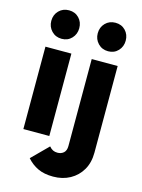

<svg xmlns="http://www.w3.org/2000/svg" viewBox="-137 -799 808 1094"><g transform="rotate(15 267.0 -251.5)"><path d="M54 0V-486H207V0ZM131 -553Q95 -553 71.5 -577.5Q48 -602 48 -637Q48 -673 71.5 -697Q95 -721 131 -721Q167 -721 190 -697Q213 -673 213 -637Q213 -602 190 -577.5Q167 -553 131 -553ZM287 218Q234 218 197 200.5Q160 183 132 151L227 56Q238 69 249.5 74.5Q261 80 276 80Q298 80 312.5 67Q327 54 327 27V-486H480V25Q480 84 455 127Q430 170 386.5 194Q343 218 287 218ZM405 -553Q369 -553 345.5 -577.5Q322 -602 322 -637Q322 -673 345.5 -697Q369 -721 405 -721Q441 -721 464 -697Q487 -673 487 -637Q487 -602 464 -577.5Q441 -553 405 -553Z"/></g></svg>

Font: Outfit
Style: Bold
Weight: 700
Designer: Rodrigo Fuenzalida
Foundry: fragTYPE
Version: Version 1.100;gftools[0.9.27]